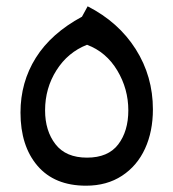

<svg xmlns="http://www.w3.org/2000/svg" viewBox="-20 -575 550 609"><path d="M45 -218Q45 -314 93.5 -391.5Q142 -469 240 -522L258 -555Q356 -505 410.5 -419Q465 -333 465 -228Q465 -158 440 -103.5Q415 -49 367 -17.5Q319 14 253 14Q153 14 99 -49Q45 -112 45 -218ZM387 -225Q387 -293 352 -351.5Q317 -410 256 -433Q195 -409 159 -352Q123 -295 123 -225Q123 -160 156 -117.5Q189 -75 256 -75Q323 -75 355 -117Q387 -159 387 -225Z"/></svg>

Font: FiraGO
Style: Regular
Weight: 400
Designer: bBox Type
Foundry: bBox Type GmbH
Version: Version 1.001;April 20, 2020;FontCreator 12.0.0.2555 64-bit